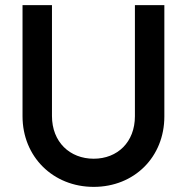

<svg xmlns="http://www.w3.org/2000/svg" viewBox="-20 -720 730 750"><path d="M346 10C505 10 622 -107 622 -265V-700H507V-266C507 -165 439 -100 346 -100C253 -100 183 -165 183 -267V-700H68V-266C68 -108 187 10 346 10Z"/></svg>

Font: MV Cash Medium
Style: Regular
Weight: 500
Designer: Rodrigo Fuenzalida
Foundry: fragTYPE
Version: Version 1.100;Glyphs 3.1.2 (3151)